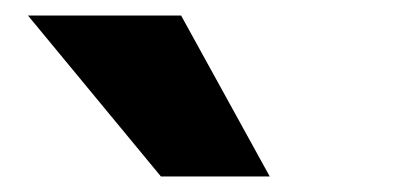

<svg xmlns="http://www.w3.org/2000/svg" viewBox="-20 -797 540 247"><path d="M187 -570 16 -777H213L327 -570Z"/></svg>

Font: Nunito Sans 7pt SemiExpanded Black
Style: Regular
Weight: 900
Width: 6
Designer: Vernon Adams
Foundry: Vernon Adams
Version: Version 3.101;gftools[0.9.27]